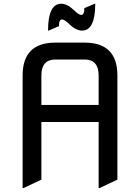

<svg xmlns="http://www.w3.org/2000/svg" viewBox="-20 -959 728 999"><path d="M97.7 19.5V-566.4Q97.7 -737.3 268.6 -737.3H419.9Q590.8 -737.3 590.8 -566.4V-24.4L498 19.5H493.2V-324.2H195.3V-24.4L102.5 19.5ZM195.3 -413.1H493.2V-566.4Q493.2 -649.4 419.9 -649.4H268.6Q195.3 -649.4 195.3 -566.4ZM230 -799.8Q230 -939.5 298.8 -939.5Q330.1 -939.5 365.7 -905.3Q390.6 -881.3 402.3 -881.3Q418.9 -881.3 418.9 -916.5L472.7 -939.5H475.6Q475.6 -799.8 406.7 -799.8Q375.5 -799.8 339.8 -834Q314.9 -857.9 303.2 -857.9Q286.6 -857.9 286.6 -822.8L232.9 -799.8Z"/></svg>

Font: Nova Square
Style: Book
Weight: 400
Version: Version 2.000